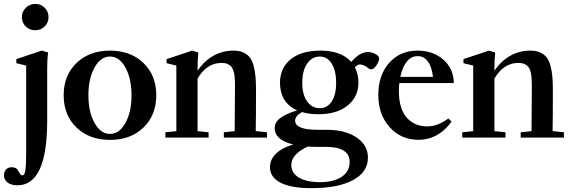

<svg xmlns="http://www.w3.org/2000/svg" viewBox="-58 -706 2933 985"><path d="M54.2 -618.2Q54.2 -646 74.5 -666Q94.7 -686 122.6 -686Q151.4 -686 171.1 -666.5Q190.9 -647 190.9 -618.2Q190.9 -589.8 171.1 -570.3Q151.4 -550.8 122.6 -550.8Q93.8 -550.8 74 -570.3Q54.2 -589.8 54.2 -618.2ZM31.7 244.6Q-1 244.6 -19.3 230.2Q-37.6 215.8 -37.6 192.4Q-37.6 175.3 -26.9 163.6Q-16.1 151.9 2 151.9Q26.9 151.9 36.1 171.4Q46.9 193.4 57.1 193.4Q68.8 193.4 72.5 166.7Q76.2 140.1 76.2 89.4V-369.6L25.9 -381.8V-402.8L156.2 -446.3L188.5 -437Q184.1 -400.4 184.1 -353.5V-86.9Q184.1 244.6 31.7 244.6Z M678 -51.8Q612.3 11.7 506.3 11.7Q400.4 11.7 334.5 -51.8Q268.6 -115.2 268.6 -217.3Q268.6 -319.3 334.5 -382.8Q400.4 -446.3 506.3 -446.3Q612.3 -446.3 678 -382.8Q743.7 -319.3 743.7 -217.3Q743.7 -115.2 678 -51.8ZM427 -75.2Q458.5 -19 506.3 -19Q554.2 -19 585.4 -75.2Q616.7 -131.3 616.7 -217.3Q616.7 -303.2 585.4 -359.6Q554.2 -416 506.3 -416Q458.5 -416 427 -359.6Q395.5 -303.2 395.5 -217.3Q395.5 -131.3 427 -75.2Z M790.5 0V-27.3L846.7 -33.2V-369.6L796.9 -381.8V-402.8L927.7 -446.3L959.5 -437Q955.6 -397.9 955.6 -354.5V-342.8Q989.3 -393.1 1036.4 -419.7Q1083.5 -446.3 1140.1 -446.3Q1168.9 -446.3 1189.7 -437Q1210.4 -427.7 1223.1 -411.9Q1235.8 -396 1242.9 -369.6Q1250 -343.3 1252.7 -314.2Q1255.4 -285.2 1255.4 -244.1Q1255.4 -102.1 1253.9 -33.7L1312 -27.3V0H1090.3V-27.3L1146 -33.2Q1147.5 -260.3 1147.5 -266.6Q1147.5 -290.5 1146.2 -306.6Q1145 -322.8 1140.9 -338.4Q1136.7 -354 1129.4 -363Q1122.1 -372.1 1109.6 -377.7Q1097.2 -383.3 1079.1 -383.3Q1002.4 -383.3 955.6 -302.7V-33.2L1012.2 -27.3V0Z M1574.7 -120.1Q1529.3 -120.1 1491.7 -130.9Q1456.1 -111.8 1456.1 -86.9Q1456.1 -40 1573.7 -40H1618.7Q1713.9 -40 1771.7 -0.5Q1829.6 39.1 1829.6 102.5Q1829.6 176.8 1752.9 218Q1676.3 259.3 1539.6 259.3Q1436.5 259.3 1381.8 231.7Q1327.1 204.1 1327.1 151.4Q1327.1 111.8 1358.4 81.8Q1389.6 51.8 1446.3 35.2Q1399.4 23.9 1375.2 2.7Q1351.1 -18.6 1351.1 -47.9Q1351.1 -78.1 1379.4 -100.1Q1407.7 -122.1 1466.8 -139.6Q1422.9 -158.7 1400.6 -195.1Q1378.4 -231.4 1378.4 -280.8Q1378.4 -357.4 1433.3 -401.9Q1488.3 -446.3 1585.4 -446.3Q1692.9 -446.3 1744.1 -388.2Q1786.6 -439 1829.1 -439Q1853.5 -439 1874 -425.3Q1887.2 -417 1887.2 -404.8Q1887.2 -392.1 1873.5 -371.3Q1859.9 -350.6 1847.7 -350.6Q1835.9 -350.6 1827.1 -359.4Q1821.3 -365.2 1808.8 -370.4Q1796.4 -375.5 1788.1 -375.5Q1776.4 -375.5 1762.7 -360.8Q1780.8 -325.7 1780.8 -282.2Q1780.8 -210 1725.8 -165Q1670.9 -120.1 1574.7 -120.1ZM1582.5 -150.9Q1621.1 -150.9 1643.8 -185.5Q1666.5 -220.2 1666.5 -280.8Q1666.5 -342.8 1643.8 -379.4Q1621.1 -416 1582.5 -416Q1542.5 -416 1517.6 -379.6Q1492.7 -343.3 1492.7 -280.8Q1492.7 -220.7 1517.6 -185.8Q1542.5 -150.9 1582.5 -150.9ZM1436.5 140.6Q1436.5 182.1 1475.8 205.3Q1515.1 228.5 1583.5 228.5Q1654.3 228.5 1695.1 200.9Q1735.8 173.3 1735.8 125Q1735.8 47.4 1613.3 47.4H1569.8Q1543 47.4 1520.5 45.9Q1436.5 85.4 1436.5 140.6Z M2088.9 11.2Q1999 11.2 1940.9 -53.7Q1882.8 -118.7 1882.8 -219.2Q1882.8 -320.3 1938.5 -383.3Q1994.1 -446.3 2084 -446.3Q2164.6 -446.3 2217.3 -399.2Q2270 -352.1 2270 -279.8H1990.7Q1988.3 -262.2 1988.3 -238.3Q1988.3 -190.9 2000 -155Q2011.7 -119.1 2032.2 -98.4Q2052.7 -77.6 2077.9 -67.6Q2103 -57.6 2132.8 -57.6Q2188.5 -57.6 2241.7 -98.1L2258.8 -82.5Q2228.5 -39.1 2185.1 -13.9Q2141.6 11.2 2088.9 11.2ZM2085.4 -418Q2050.3 -418 2027.8 -388.4Q2005.4 -358.9 1995.6 -311.5H2163.1Q2157.7 -362.8 2137.2 -390.4Q2116.7 -418 2085.4 -418Z M2313.5 0V-27.3L2369.6 -33.2V-369.6L2319.8 -381.8V-402.8L2450.7 -446.3L2482.4 -437Q2478.5 -397.9 2478.5 -354.5V-342.8Q2512.2 -393.1 2559.3 -419.7Q2606.4 -446.3 2663.1 -446.3Q2691.9 -446.3 2712.6 -437Q2733.4 -427.7 2746.1 -411.9Q2758.8 -396 2765.9 -369.6Q2772.9 -343.3 2775.6 -314.2Q2778.3 -285.2 2778.3 -244.1Q2778.3 -102.1 2776.9 -33.7L2835 -27.3V0H2613.3V-27.3L2668.9 -33.2Q2670.4 -260.3 2670.4 -266.6Q2670.4 -290.5 2669.2 -306.6Q2668 -322.8 2663.8 -338.4Q2659.7 -354 2652.3 -363Q2645 -372.1 2632.6 -377.7Q2620.1 -383.3 2602.1 -383.3Q2525.4 -383.3 2478.5 -302.7V-33.2L2535.2 -27.3V0Z"/></svg>

Font: Elstob SemiBold
Style: Regular
Weight: 600
Designer: Peter S. Baker
Version: Version 1.015